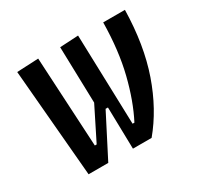

<svg xmlns="http://www.w3.org/2000/svg" viewBox="-119 -661 823 800"><g transform="rotate(-30 293.0 -261.0)"><path d="M306.2 0 301.8 -200.7H290.5L187.5 0H92.8L48.3 -517.6L151.9 -522.5L175.3 -90.8H184.1L262.2 -247.1L254.9 -517.6L343.8 -522.5L356.9 -90.8H365.7Q407.2 -170.9 433.6 -277.1Q460 -383.3 461.9 -517.6H566.4Q563 -350.6 518.1 -221.4Q473.1 -92.3 396 0Z"/></g></svg>

Font: Cascadia Mono
Style: Italic
Weight: 400
Italic angle: -10°
Monospace: yes
Designer: Aaron Bell
Foundry: Saja Typeworks
Version: Version 2404.023; ttfautohint (v1.8.4)